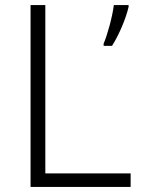

<svg xmlns="http://www.w3.org/2000/svg" viewBox="-20 -734 555 754"><path d="M100 0H493V-53H158V-714H100ZM485 -707V-714H427C422 -671 402 -597 387 -563V-554H420C449 -600 475 -663 485 -707Z"/></svg>

Font: Noto Sans Ethiopic Light
Style: Regular
Weight: 300
Designer: Monotype Design Team
Foundry: Monotype Imaging Inc.
Version: Version 2.102